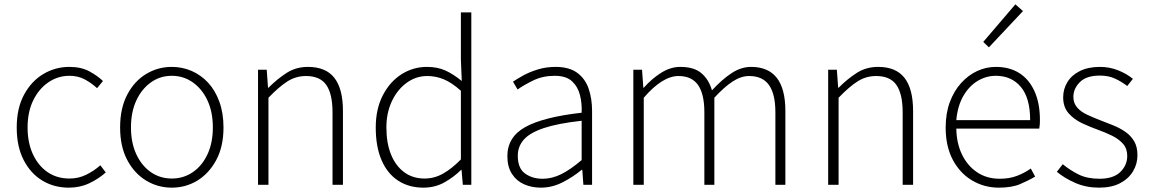

<svg xmlns="http://www.w3.org/2000/svg" viewBox="-20 -851 5297 884"><path d="M297 13Q229 13 175 -19.5Q121 -52 89 -114Q57 -176 57 -264Q57 -353 91 -415.5Q125 -478 180 -510.5Q235 -543 299 -543Q353 -543 390.5 -523Q428 -503 454 -478L427 -445Q401 -469 370 -485.5Q339 -502 300 -502Q246 -502 202 -471.5Q158 -441 132.5 -388Q107 -335 107 -264Q107 -194 131.5 -141Q156 -88 199 -58.5Q242 -29 300 -29Q342 -29 378 -47Q414 -65 442 -90L467 -57Q433 -27 390.5 -7Q348 13 297 13Z M771 13Q707 13 653 -19.5Q599 -52 566 -114Q533 -176 533 -264Q533 -353 566 -415.5Q599 -478 653 -510.5Q707 -543 771 -543Q819 -543 862 -524.5Q905 -506 938 -470.5Q971 -435 990 -382.5Q1009 -330 1009 -264Q1009 -176 975.5 -114Q942 -52 888.5 -19.5Q835 13 771 13ZM771 -29Q825 -29 868 -58.5Q911 -88 935.5 -141Q960 -194 960 -264Q960 -335 935.5 -388Q911 -441 868 -471.5Q825 -502 771 -502Q717 -502 674.5 -471.5Q632 -441 607.5 -388Q583 -335 583 -264Q583 -194 607.5 -141Q632 -88 674.5 -58.5Q717 -29 771 -29Z M1168 0V-530H1208L1214 -447H1216Q1257 -488 1300 -515.5Q1343 -543 1398 -543Q1480 -543 1519.5 -492.5Q1559 -442 1559 -340V0H1511V-334Q1511 -418 1482.5 -459.5Q1454 -501 1389 -501Q1342 -501 1303 -476Q1264 -451 1216 -401V0Z M1929 13Q1863 13 1813.5 -19Q1764 -51 1737 -113Q1710 -175 1710 -264Q1710 -349 1742.5 -412Q1775 -475 1828.5 -509Q1882 -543 1946 -543Q1994 -543 2030.5 -526.5Q2067 -510 2106 -478L2102 -576V-794H2150V0H2111L2105 -69H2103Q2070 -36 2026.5 -11.5Q1983 13 1929 13ZM1935 -29Q1980 -29 2020.5 -52Q2061 -75 2102 -117V-433Q2061 -470 2024 -485.5Q1987 -501 1947 -501Q1895 -501 1852 -469.5Q1809 -438 1784 -384.5Q1759 -331 1759 -264Q1759 -193 1780 -140.5Q1801 -88 1840.5 -58.5Q1880 -29 1935 -29Z M2470 13Q2428 13 2393 -2.5Q2358 -18 2337 -50.5Q2316 -83 2316 -132Q2316 -220 2398.5 -266Q2481 -312 2658 -332Q2660 -374 2650.5 -412.5Q2641 -451 2614 -476.5Q2587 -502 2534 -502Q2479 -502 2435 -480.5Q2391 -459 2363 -439L2342 -475Q2361 -488 2390 -504Q2419 -520 2457 -531.5Q2495 -543 2538 -543Q2601 -543 2638 -515.5Q2675 -488 2690.5 -442Q2706 -396 2706 -340V0H2666L2661 -69H2658Q2618 -36 2570 -11.5Q2522 13 2470 13ZM2477 -28Q2523 -28 2566 -50Q2609 -72 2658 -114V-295Q2549 -283 2484.5 -261.5Q2420 -240 2392 -208.5Q2364 -177 2364 -134Q2364 -76 2397.5 -52Q2431 -28 2477 -28Z M2896 0V-530H2936L2942 -447H2944Q2980 -488 3023.5 -515.5Q3067 -543 3112 -543Q3176 -543 3210 -513.5Q3244 -484 3258 -435Q3304 -485 3348 -514Q3392 -543 3438 -543Q3517 -543 3556.5 -492.5Q3596 -442 3596 -340V0H3550V-334Q3550 -418 3520.5 -459.5Q3491 -501 3429 -501Q3392 -501 3353.5 -476Q3315 -451 3269 -401V0H3223V-334Q3223 -418 3194 -459.5Q3165 -501 3104 -501Q3067 -501 3027 -476Q2987 -451 2944 -401V0Z M3793 0V-530H3833L3839 -447H3841Q3882 -488 3925 -515.5Q3968 -543 4023 -543Q4105 -543 4144.5 -492.5Q4184 -442 4184 -340V0H4136V-334Q4136 -418 4107.5 -459.5Q4079 -501 4014 -501Q3967 -501 3928 -476Q3889 -451 3841 -401V0Z M4579 13Q4512 13 4456 -20Q4400 -53 4367 -115Q4334 -177 4334 -264Q4334 -329 4353 -380.5Q4372 -432 4405 -468.5Q4438 -505 4479 -524Q4520 -543 4565 -543Q4628 -543 4673 -514.5Q4718 -486 4743 -431Q4768 -376 4768 -298Q4768 -289 4767.5 -279.5Q4767 -270 4765 -259H4383Q4384 -192 4409 -140Q4434 -88 4478.5 -58Q4523 -28 4583 -28Q4627 -28 4661.5 -41Q4696 -54 4726 -75L4746 -38Q4714 -19 4676 -3Q4638 13 4579 13ZM4383 -298H4723Q4723 -400 4680 -451Q4637 -502 4565 -502Q4520 -502 4480.5 -478Q4441 -454 4415 -408.5Q4389 -363 4383 -298ZM4533 -633 4507 -658 4655 -831 4690 -800Z M5040 13Q4981 13 4931.5 -8.5Q4882 -30 4846 -60L4873 -95Q4907 -67 4946.5 -47.5Q4986 -28 5042 -28Q5106 -28 5138 -59Q5170 -90 5170 -133Q5170 -167 5150.5 -189Q5131 -211 5100.5 -226Q5070 -241 5039 -252Q5000 -266 4962.5 -283.5Q4925 -301 4900 -329.5Q4875 -358 4875 -403Q4875 -441 4894.5 -473Q4914 -505 4952 -524Q4990 -543 5045 -543Q5088 -543 5127.5 -527.5Q5167 -512 5196 -488L5170 -455Q5144 -475 5114 -489Q5084 -503 5044 -503Q4982 -503 4952 -473Q4922 -443 4922 -405Q4922 -376 4939.5 -356Q4957 -336 4985 -323Q5013 -310 5044 -298Q5076 -286 5106.5 -273.5Q5137 -261 5162 -243.5Q5187 -226 5202 -200.5Q5217 -175 5217 -136Q5217 -96 5196.5 -62Q5176 -28 5137 -7.5Q5098 13 5040 13Z"/></svg>

Font: Noto Sans KR Thin ExtraLight
Style: Regular
Weight: 250
Version: Version 2.004-H2;hotconv 1.0.118;makeotfexe 2.5.65603